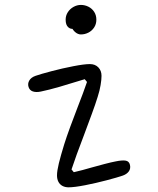

<svg xmlns="http://www.w3.org/2000/svg" viewBox="-20 -780 660 800"><path d="M217.5 -49.5Q217.5 -67.5 225.2 -99.5Q233 -131.5 247.5 -178.5Q257.5 -210.5 272.8 -252Q288 -293.5 303 -332Q314.5 -361.5 325.2 -390.2Q336 -419 342.5 -438.5L333 -450Q273.5 -431.5 227.8 -418.2Q182 -405 150 -398.5Q130.5 -394.5 117 -399Q103.5 -403.5 99 -417.5Q94.5 -431.5 102 -444.5Q109.5 -457.5 128 -464Q149.5 -471.5 195 -483.5Q240.5 -495.5 285.8 -504.2Q331 -513 354.5 -513Q376.5 -513 389.8 -499.2Q403 -485.5 403 -464Q403 -448.5 399.2 -425.8Q395.5 -403 387 -376.5Q378 -347 362.2 -304.2Q346.5 -261.5 331 -220Q295.5 -127.5 278 -74L287.5 -62.5Q305.5 -66.5 324 -71.5Q342.5 -76.5 361.5 -82Q388.5 -89.5 416 -96.8Q443.5 -104 462 -107.5Q488.5 -113 503.2 -110.8Q518 -108.5 521.5 -93Q525 -77.5 516.8 -66Q508.5 -54.5 492 -48.5Q470.5 -41 425 -29Q379.5 -17 334.5 -8.2Q289.5 0.5 266 0.5Q251 0.5 240 -5.5Q229 -11.5 223.2 -22.8Q217.5 -34 217.5 -49.5ZM274 -703.5 289.5 -660.5Q274.5 -657 264 -666.8Q253.5 -676.5 253.5 -698Q253.5 -715 262.5 -729Q271.5 -743 286.2 -751.2Q301 -759.5 317 -759.5Q333.5 -759.5 348.5 -752Q363.5 -744.5 372.5 -730.5Q381.5 -716.5 381.5 -698Q381.5 -679.5 372.2 -665.5Q363 -651.5 348.2 -644Q333.5 -636.5 317 -636.5Q305 -636.5 293.8 -645.8Q282.5 -655 277 -670.5Q271.5 -686 274 -703.5Z"/></svg>

Font: Monaspace Radon Var
Style: Regular
Weight: 400
Designer: Riley Cran and the Lettermatic Team
Version: Version 1.000 (Monaspace Radon Var)